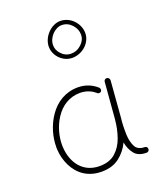

<svg xmlns="http://www.w3.org/2000/svg" viewBox="-164 -1017 966 1134"><g transform="rotate(-20 319.5 -450.0)"><path d="M277.3 -24.9C172.4 -24.9 115.7 -106.4 110.8 -205.1C110.4 -209.5 110.4 -213.4 110.4 -217.3C110.4 -270 125 -331.1 160.2 -383.8C195.3 -436.5 248 -471.2 314.9 -471.2C356.4 -471.2 388.2 -454.6 408.2 -437.5C414.1 -430.2 420.9 -431.2 422.4 -431.2C426.8 -431.2 430.2 -432.6 433.1 -435.1C440.4 -440.9 439.9 -453.6 433.6 -460C406.2 -485.4 366.7 -506.3 314.5 -506.3C235.8 -506.3 174.3 -467.3 133.3 -407.7C91.8 -348.1 74.2 -278.3 74.2 -217.3V-205.6C76.2 -167 85.4 -131.3 101.6 -98.6C134.3 -32.7 193.8 10.3 277.8 10.3C322.8 10.3 359.9 -1 389.2 -23.4C418 -45.4 440.9 -73.7 457 -107.9C461.9 -80.1 472.2 -55.7 488.3 -35.2C503.9 -14.6 529.3 -4.4 564.5 -4.4C574.2 -4.4 582 -11.7 582 -21V-22C581.5 -32.2 576.7 -37.6 566.9 -39.1C536.1 -39.6 515.6 -50.3 505.9 -70.8C496.1 -90.8 490.2 -115.2 488.8 -143.1C488.3 -153.3 488.3 -163.1 488.3 -173.3C488.3 -191.4 488.8 -209 490.2 -227.1C491.2 -234.9 492.2 -242.7 492.7 -251L510.7 -479V-480.5C510.7 -488.8 503.4 -498.5 494.1 -499H491.7C483.9 -499 476.6 -493.2 475.1 -483.9L456.5 -255.9C453.1 -216.3 445.3 -178.7 433.1 -143.6C420.9 -107.9 401.9 -79.6 377 -57.6C352.1 -35.6 318.8 -24.9 277.3 -24.9ZM465.8 -793C465.8 -853 414.6 -910.2 350.1 -910.2C292.5 -910.2 235.4 -851.6 235.4 -789.6C235.4 -731.4 286.6 -680.7 344.2 -680.7C409.2 -680.7 465.8 -731.9 465.8 -793ZM439 -793C439 -770 429.7 -750 411.1 -732.9C392.6 -715.3 370.6 -706.5 344.7 -706.5C323.2 -706.5 304.2 -714.8 287.6 -731.9C270.5 -749 262.2 -768.1 262.2 -790C262.2 -838.4 307.1 -884.3 350.1 -884.3C374 -884.3 395 -875 412.6 -856.4C430.2 -837.4 439 -816.4 439 -793Z"/></g></svg>

Font: Mikhak ExtraLight
Style: Regular
Weight: 200
Designer: Amin Abedi
Version: Version 3.2